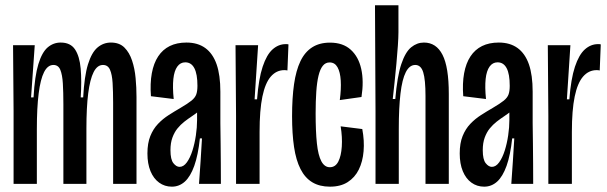

<svg xmlns="http://www.w3.org/2000/svg" viewBox="-20 -700 2312 731"><path d="M31.7 0V-277.3L29.7 -528H112.3L98.3 -329.3H107.7Q112.3 -411 126.2 -456.2Q140 -501.3 161.7 -519.7Q183.3 -538 211 -538Q248.3 -538 265.7 -511.8Q283 -485.7 287.2 -438.7Q291.3 -391.7 287.3 -329.3H296.7Q301 -410 315 -455.2Q329 -500.3 351.3 -519.2Q373.7 -538 402.3 -538Q434.7 -538 453.7 -519Q472.7 -500 482.8 -469.5Q493 -439 496.3 -402.7Q499.7 -366.3 499.7 -331.3V0H410.7V-308.7Q410.7 -351.7 408.7 -384.2Q406.7 -416.7 398.7 -434.7Q390.7 -452.7 372 -452.7Q350.3 -452.7 336.5 -425.5Q322.7 -398.3 315.8 -344.5Q309 -290.7 309 -210.7V0H221.3V-303.3Q221.3 -348.7 219.3 -382Q217.3 -415.3 209.7 -434Q202 -452.7 183.3 -452.7Q161.7 -452.7 147.8 -425.5Q134 -398.3 127.2 -344Q120.3 -289.7 120.3 -208V0Z M634.3 10.7Q607 10.7 585.8 -4.7Q564.7 -20 553 -48.3Q541.3 -76.7 541.3 -115.7Q541.3 -154.7 552.3 -182Q563.3 -209.3 581.7 -228.5Q600 -247.7 622.2 -261.8Q644.3 -276 666.3 -288.7Q695.3 -305.7 709.2 -317Q723 -328.3 727.3 -340.8Q731.7 -353.3 731.7 -373.3Q731.7 -418 720 -440.3Q708.3 -462.7 685.3 -462.7Q666.7 -462.7 655 -446.5Q643.3 -430.3 640 -399.5Q636.7 -368.7 641.3 -323L554.7 -333.7Q551 -382.7 558 -421Q565 -459.3 582.2 -485.3Q599.3 -511.3 626.3 -524.7Q653.3 -538 690 -538Q732.7 -538 761.5 -517.2Q790.3 -496.3 804.7 -455.2Q819 -414 819 -351V-231.3Q819.7 -193.3 820 -154.7Q820.3 -116 820.7 -77.3Q821 -38.7 821 0H737.7Q741 -43.3 743.7 -86.5Q746.3 -129.7 749 -173H741Q734.3 -109.7 719.7 -68.7Q705 -27.7 683.7 -8.5Q662.3 10.7 634.3 10.7ZM663.7 -64.7Q679 -64.7 691.5 -82Q704 -99.3 712.7 -126.7Q721.3 -154 725.8 -184.7Q730.3 -215.3 730.3 -242.3V-284L759.3 -302Q751.3 -288.7 738.7 -278.2Q726 -267.7 711.2 -257.8Q696.3 -248 681.8 -236.7Q667.3 -225.3 655.7 -211Q644 -196.7 636.5 -176.3Q629 -156 629 -128.3Q629 -92.7 640.2 -78.7Q651.3 -64.7 663.7 -64.7Z M878.7 0V-259L876.7 -528H962.7L949.3 -321.7H958.7Q964.7 -400 980 -446Q995.3 -492 1017.8 -512Q1040.3 -532 1067.7 -532Q1070.3 -532 1073 -532Q1075.7 -532 1078.3 -531L1074.3 -431.7Q1071.7 -432.3 1068.8 -432.7Q1066 -433 1062.7 -433Q1032.3 -433 1011 -408.5Q989.7 -384 979 -332.3Q968.3 -280.7 968.3 -198V0Z M1236.3 10.7Q1196.7 10.7 1169 -6Q1141.3 -22.7 1124.2 -56.3Q1107 -90 1099.5 -140.3Q1092 -190.7 1092 -258Q1092 -327.3 1099.5 -379.5Q1107 -431.7 1123.7 -466.7Q1140.3 -501.7 1168.3 -519.7Q1196.3 -537.7 1236.3 -537.7Q1285.7 -537.7 1315.3 -510.8Q1345 -484 1355.3 -437.7Q1365.7 -391.3 1356.3 -330.7L1273.7 -319Q1279.3 -361.3 1277.3 -393.5Q1275.3 -425.7 1265 -444Q1254.7 -462.3 1235 -462.3Q1219.3 -462.3 1209 -449.5Q1198.7 -436.7 1192.7 -411.8Q1186.7 -387 1184.2 -350.8Q1181.7 -314.7 1181.7 -268.7Q1181.7 -200 1186.5 -154.3Q1191.3 -108.7 1203.5 -86Q1215.7 -63.3 1235.7 -63.3Q1257 -63.3 1268 -84.8Q1279 -106.3 1281.3 -142Q1283.7 -177.7 1277 -219L1359.3 -208.7Q1367.7 -164 1364.3 -124.3Q1361 -84.7 1346 -54.3Q1331 -24 1303.8 -6.7Q1276.7 10.7 1236.3 10.7Z M1409.7 0V-273.3L1407.7 -680H1497V-577.3Q1497 -558 1494.8 -526.2Q1492.7 -494.3 1489.2 -457.2Q1485.7 -420 1482 -384.7Q1478.3 -349.3 1475.3 -323H1485Q1492.3 -409.3 1507.8 -455.7Q1523.3 -502 1545.5 -520Q1567.7 -538 1594 -538Q1641 -538 1664.8 -491.3Q1688.7 -444.7 1688.7 -342.3V0H1600V-334Q1600 -397 1591.3 -424.8Q1582.7 -452.7 1561 -452.7Q1539 -452.7 1525 -425.2Q1511 -397.7 1504.7 -343.3Q1498.3 -289 1498.3 -208.7V0Z M1823.3 10.7Q1796 10.7 1774.8 -4.7Q1753.7 -20 1742 -48.3Q1730.3 -76.7 1730.3 -115.7Q1730.3 -154.7 1741.3 -182Q1752.3 -209.3 1770.7 -228.5Q1789 -247.7 1811.2 -261.8Q1833.3 -276 1855.3 -288.7Q1884.3 -305.7 1898.2 -317Q1912 -328.3 1916.3 -340.8Q1920.7 -353.3 1920.7 -373.3Q1920.7 -418 1909 -440.3Q1897.3 -462.7 1874.3 -462.7Q1855.7 -462.7 1844 -446.5Q1832.3 -430.3 1829 -399.5Q1825.7 -368.7 1830.3 -323L1743.7 -333.7Q1740 -382.7 1747 -421Q1754 -459.3 1771.2 -485.3Q1788.3 -511.3 1815.3 -524.7Q1842.3 -538 1879 -538Q1921.7 -538 1950.5 -517.2Q1979.3 -496.3 1993.7 -455.2Q2008 -414 2008 -351V-231.3Q2008.7 -193.3 2009 -154.7Q2009.3 -116 2009.7 -77.3Q2010 -38.7 2010 0H1926.7Q1930 -43.3 1932.7 -86.5Q1935.3 -129.7 1938 -173H1930Q1923.3 -109.7 1908.7 -68.7Q1894 -27.7 1872.7 -8.5Q1851.3 10.7 1823.3 10.7ZM1852.7 -64.7Q1868 -64.7 1880.5 -82Q1893 -99.3 1901.7 -126.7Q1910.3 -154 1914.8 -184.7Q1919.3 -215.3 1919.3 -242.3V-284L1948.3 -302Q1940.3 -288.7 1927.7 -278.2Q1915 -267.7 1900.2 -257.8Q1885.3 -248 1870.8 -236.7Q1856.3 -225.3 1844.7 -211Q1833 -196.7 1825.5 -176.3Q1818 -156 1818 -128.3Q1818 -92.7 1829.2 -78.7Q1840.3 -64.7 1852.7 -64.7Z M2067.7 0V-259L2065.7 -528H2151.7L2138.3 -321.7H2147.7Q2153.7 -400 2169 -446Q2184.3 -492 2206.8 -512Q2229.3 -532 2256.7 -532Q2259.3 -532 2262 -532Q2264.7 -532 2267.3 -531L2263.3 -431.7Q2260.7 -432.3 2257.8 -432.7Q2255 -433 2251.7 -433Q2221.3 -433 2200 -408.5Q2178.7 -384 2168 -332.3Q2157.3 -280.7 2157.3 -198V0Z"/></svg>

Font: Bricolage Grotesque 96pt ExtraBold Condensed
Style: Regular
Weight: 800
Width: 3
Version: Version 1.001;gftools[0.9.33.dev8+g029e19f]